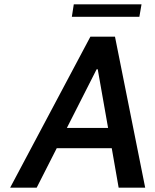

<svg xmlns="http://www.w3.org/2000/svg" viewBox="-20 -870 717 890"><path d="M498 -183H243L150 0H27L399 -700H513L653 0H530ZM481 -277 433 -549H428L290 -277ZM322 -850H636L626 -792H313Z"/></svg>

Font: Be Vietnam SemiBold
Style: Italic
Weight: 600
Italic angle: -9.556°
Designer: Gabriel Lam
Foundry: TypeRant
Version: Version 3.000